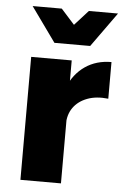

<svg xmlns="http://www.w3.org/2000/svg" viewBox="-54 -801 538 840"><g transform="rotate(5 215.0 -381.0)"><path d="M420 -387Q367 -393 327.5 -378Q288 -363 266.5 -332.5Q245 -302 245 -259L203 -267Q203 -355 229.5 -418Q256 -481 305 -514.5Q354 -548 420 -548ZM68 -540H246V0H68ZM321 -610H164L55 -762H183L288 -645H196L302 -762H430Z"/></g></svg>

Font: Alexandria
Style: Bold
Weight: 700
Designer: Mohamed Gaber
Foundry: Kief Type Foundry
Version: Version 5.100